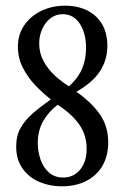

<svg xmlns="http://www.w3.org/2000/svg" viewBox="-20 -641 438 676"><path d="M197 15Q155 15 118.5 -0.5Q82 -16 59.5 -47.5Q37 -79 37 -125Q37 -163 52.5 -190.5Q68 -218 95 -241.5Q122 -265 159 -291Q132 -312 105 -340Q78 -368 60.5 -402.5Q43 -437 43 -476Q43 -519 65 -551.5Q87 -584 125 -602.5Q163 -621 209 -621Q253 -621 286.5 -604.5Q320 -588 339 -556.5Q358 -525 358 -479Q358 -431 332.5 -391Q307 -351 249 -318Q305 -278 333 -236.5Q361 -195 361 -140Q361 -92 340.5 -57Q320 -22 283 -3.5Q246 15 197 15ZM203 -16Q239 -16 262 -43.5Q285 -71 285 -117Q285 -165 259.5 -202Q234 -239 183 -272Q151 -248 132 -214.5Q113 -181 113 -137Q113 -108 122.5 -80Q132 -52 152 -34Q172 -16 203 -16ZM223 -337Q255 -366 269 -399Q283 -432 283 -472Q283 -524 261 -557.5Q239 -591 201 -591Q176 -591 157.5 -576.5Q139 -562 128.5 -538.5Q118 -515 118 -488Q118 -455 133 -426.5Q148 -398 172.5 -375.5Q197 -353 223 -337Z"/></svg>

Font: Junicode VF
Style: Regular
Weight: 400
Designer: Peter S. Baker
Version: Version 2.213